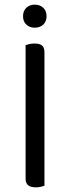

<svg xmlns="http://www.w3.org/2000/svg" viewBox="-20 -800 302 825"><path d="M90 -363H171V-2Q166 0 156 2.5Q146 5 134 5Q112 5 101 -4Q90 -13 90 -32ZM171 -296H90V-606Q95 -608 105.5 -610.5Q116 -613 128 -613Q150 -613 160.5 -604.5Q171 -596 171 -576ZM180 -730Q180 -708 166 -694.5Q152 -681 129 -681Q107 -681 93 -694.5Q79 -708 79 -730Q79 -753 93 -766.5Q107 -780 129 -780Q152 -780 166 -766.5Q180 -753 180 -730Z"/></svg>

Font: Baloo Paaji 2
Style: Regular
Weight: 400
Designer: Shuchita Grover, Noopur Datye and Ek Type
Foundry: Ek Type
Version: Version 1.700